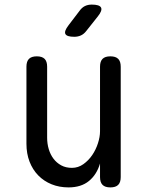

<svg xmlns="http://www.w3.org/2000/svg" viewBox="-20 -805 640 835"><path d="M415 -234V-515Q415 -538 426 -549Q437 -560 460 -560Q483 -560 494 -549Q505 -538 505 -515V-35Q505 -12 494 -1Q483 10 460 10Q437 10 426 -1Q415 -12 415 -35V-94Q401 -46 367 -18Q333 10 278 10Q238 10 204.5 -3.5Q171 -17 146.5 -42Q122 -67 108.5 -102Q95 -137 95 -180V-515Q95 -538 106 -549Q117 -560 140 -560Q163 -560 174 -549Q185 -538 185 -515V-206Q185 -180 192 -156.5Q199 -133 212.5 -115Q226 -97 246 -86Q266 -75 293 -75Q320 -75 342.5 -91Q365 -107 381 -130.5Q397 -154 406 -182Q415 -210 415 -234ZM355 -670Q345 -657 332 -651Q319 -645 303 -645Q271 -645 264.5 -657Q258 -669 278 -695L326 -758Q336 -772 349 -778.5Q362 -785 379 -785Q413 -785 419.5 -772Q426 -759 405 -733Z"/></svg>

Font: Maple Mono NL
Style: Regular
Weight: 400
Monospace: yes
Designer: subframe7536
Version: Version 7.000